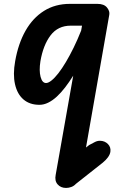

<svg xmlns="http://www.w3.org/2000/svg" viewBox="-20 -520 616 969"><path d="M313.5 428.5Q286.5 428.5 270.8 410.5Q255 392.5 261 362.5L349.5 -138Q329.5 -106 308.8 -79Q288 -52 266.5 -32.2Q245 -12.5 223 -1.8Q201 9 179 9Q130 9 98.5 -18Q67 -45 55.8 -94.8Q44.5 -144.5 56.5 -211Q72 -300 108.8 -364.8Q145.5 -429.5 202 -465Q258.5 -500.5 333 -500.5H471.5Q505 -500.5 520 -482Q535 -463.5 531.5 -445.5L414 224.5L430 212Q447 202.5 460 196.2Q473 190 485.5 190.5Q509 191 524.8 207Q540.5 223 537 246.5Q535 259.5 524.8 273.8Q514.5 288 498.5 301L363 408Q353.5 418.5 340.2 423.5Q327 428.5 313.5 428.5ZM212.5 -101Q224 -101 240 -113.8Q256 -126.5 274.5 -150.2Q293 -174 312.5 -206.8Q332 -239.5 351.8 -279.8Q371.5 -320 389.5 -365.5L394 -390.5H337Q272.5 -390.5 235.2 -341.5Q198 -292.5 184 -211Q176.5 -163.5 184.8 -132.2Q193 -101 212.5 -101Z"/></svg>

Font: Edu AU VIC WA NT Hand SemiBold
Style: Regular
Weight: 600
Version: Version 1.001